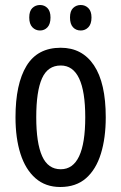

<svg xmlns="http://www.w3.org/2000/svg" viewBox="-20 -738 485 768"><path d="M403 -269Q403 -186 383.5 -123Q364 -60 324 -25Q284 10 221 10Q162 10 122 -25Q82 -60 62 -122.5Q42 -185 42 -269Q42 -402 86 -474.5Q130 -547 223 -547Q309 -547 356 -476.5Q403 -406 403 -269ZM125 -269Q125 -166 148.5 -113.5Q172 -61 223 -61Q321 -61 321 -269Q321 -476 223 -476Q171 -476 148 -424.5Q125 -373 125 -269ZM97 -668Q97 -694 109.5 -706Q122 -718 140 -718Q158 -718 170 -705.5Q182 -693 182 -668Q182 -642 170 -629Q158 -616 140 -616Q122 -616 109.5 -629Q97 -642 97 -668ZM260 -668Q260 -694 272.5 -706Q285 -718 303 -718Q321 -718 333.5 -705.5Q346 -693 346 -668Q346 -642 333.5 -629Q321 -616 303 -616Q284 -616 272 -629Q260 -642 260 -668Z"/></svg>

Font: Noto Sans Myanmar ExtraCondensed
Style: Regular
Weight: 400
Width: 2
Designer: Monotype Design Team
Foundry: Monotype Imaging Inc.
Version: Version 2.107; ttfautohint (v1.8.4.7-5d5b)